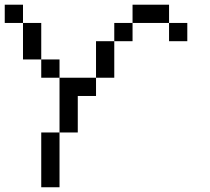

<svg xmlns="http://www.w3.org/2000/svg" viewBox="-20 -789 886 809"><path d="M692.3 -692.3H769.2V-615.4H692.3ZM153.8 0V-230.8H230.8V0ZM230.8 -230.8V-461.5H384.6V-384.6H307.7V-230.8ZM153.8 -461.5V-538.5H230.8V-461.5ZM384.6 -461.5V-615.4H461.5V-461.5ZM76.9 -538.5V-692.3H153.8V-538.5ZM461.5 -615.4V-692.3H538.5V-615.4ZM0 -692.3V-769.2H76.9V-692.3ZM538.5 -692.3V-769.2H692.3V-692.3Z"/></svg>

Font: Mintsoda - Lime Green 13x16
Style: Regular
Weight: 400
Designer: Mintsoda-15
Version: Version 1.0